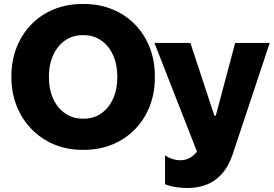

<svg xmlns="http://www.w3.org/2000/svg" viewBox="-20 -735 1373 961"><path d="M37 -346C37 -144 186 15 390 15H402C608 15 755 -140 755 -344V-356C755 -561 608 -715 402 -715H390C183 -715 37 -560 37 -354ZM225 -346V-354C225 -478 299 -559 390 -559H401C494 -559 567 -478 567 -354V-346C567 -222 494 -141 402 -141H391C299 -141 225 -222 225 -346ZM918 206C1070 206 1122 104 1145 36L1330 -520H1157L1060 -156H1053L933 -520H753L966 24C942 55 912 67 884 67C853 67 828 57 806 43V187C838 201 884 206 918 206Z"/></svg>

Font: Fixel Display ExtraBold
Style: Regular
Weight: 800
Designer: AlfaBravo + MacPaw
Foundry: Kyrylo Tkachov, Marchela Mozhyna, Serhii Makarenko, Maria Weinstein, Zakhar Kryvoshyya
Version: Version 1.211